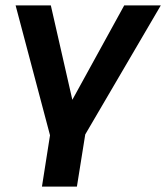

<svg xmlns="http://www.w3.org/2000/svg" viewBox="-20 -514 618 714"><path d="M136 180 166 -11 38 -494H169L254 -121H237L442 -494H578L297 -14L266 180Z"/></svg>

Font: Nunito Sans 10pt
Style: Bold Italic
Weight: 700
Italic angle: -9°
Designer: Vernon Adams
Foundry: Vernon Adams
Version: Version 3.101;gftools[0.9.27]